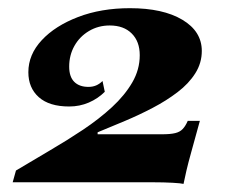

<svg xmlns="http://www.w3.org/2000/svg" viewBox="-20 -450 575 474"><path d="M433.1 4Q427.4 2.4 406 1.2Q384.7 0 358.1 0H11.3L19.4 -29Q59.7 -53.2 102.4 -78.2Q145.2 -103.2 185.1 -129.8Q225 -156.5 256.5 -185.5Q287.9 -214.5 306.5 -246.4Q325 -278.2 325 -313.7Q325 -347.6 305.2 -367.3Q285.5 -387.1 250.8 -387.1Q222.6 -387.1 199.6 -373.4Q176.6 -359.7 163.7 -336.7Q150.8 -313.7 150.8 -285.5Q150.8 -260.5 163.3 -248Q175.8 -235.5 198.4 -235.5Q208.9 -235.5 217.3 -239.1Q225.8 -242.7 233.1 -250L238.7 -223.4Q221.8 -206.5 199.2 -196.8Q176.6 -187.1 150.8 -187.1Q101.6 -187.1 75.8 -210.1Q50 -233.1 50 -271.8Q50 -315.3 83.1 -350.8Q116.1 -386.3 173 -408.1Q229.8 -429.8 300.8 -429.8Q382.3 -429.8 430.2 -401.2Q478.2 -372.6 478.2 -324.2Q478.2 -294.4 462.1 -269Q446 -243.5 418.5 -222.6Q391.1 -201.6 357.3 -183.9Q323.4 -166.1 287.9 -151.2Q252.4 -136.3 221 -123.4V-118.5H379.8Q400.8 -118.5 412.5 -121.4Q424.2 -124.2 431 -131.5Q437.9 -138.7 443.5 -151.6H473.4Q460.5 -104 452.4 -75.4Q444.4 -46.8 440.3 -29Q436.3 -11.3 433.1 4Z"/></svg>

Font: Playfair 5pt SemiExpanded Light Black
Style: Italic
Weight: 900
Italic angle: -15.6°
Version: Version 2.001;gftools[0.9.30]